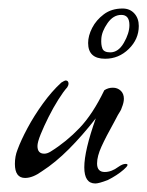

<svg xmlns="http://www.w3.org/2000/svg" viewBox="-20 -402 346 451"><path d="M204 29Q178 29 178 -9Q178 -48 205 -124Q173 -83 141.5 -51.5Q110 -20 79 0Q57 16 39 16Q15 16 15 -17Q15 -35 21 -50Q29 -72 44.5 -101Q60 -130 81 -159Q102 -188 124 -208Q132 -213 134 -213Q141 -213 141 -205Q141 -202 138 -197Q129 -187 117 -168Q105 -149 94 -127Q83 -105 75.5 -86.5Q68 -68 68 -59Q68 -41 84 -41Q91 -41 99 -46Q136 -69 167 -101.5Q198 -134 225 -190Q234 -196 245 -196Q256 -196 263.5 -189Q271 -182 271 -170Q271 -161 266 -149Q265 -145 262.5 -141Q260 -137 257 -132Q254 -127 252 -122.5Q250 -118 248 -115Q229 -81 218.5 -58Q208 -35 208 -18Q208 2 226 2Q242 2 258 -10Q268 -17 275 -17Q286 -17 270.5 -3.5Q255 10 233 21Q212 29 204 29ZM227 -264Q187 -264 187 -301Q187 -318 196.5 -336.5Q206 -355 224 -368.5Q242 -382 268 -382Q285 -382 295.5 -370.5Q306 -359 306 -341Q306 -310 282.5 -287Q259 -264 227 -264ZM239 -279Q258 -279 271 -301.5Q284 -324 284 -343Q284 -367 265 -367Q246 -367 232.5 -347.5Q219 -328 218 -311Q217 -297 220.5 -288Q224 -279 239 -279Z"/></svg>

Font: Allison
Style: Regular
Weight: 400
Designer: Robert E. Leuschke
Foundry: Robert E. Leuschke
Version: Version 1.010; ttfautohint (v1.8.3)